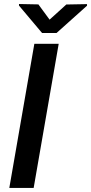

<svg xmlns="http://www.w3.org/2000/svg" viewBox="-20 -927 449 947"><path d="M146 0H25.9L149.4 -710.9H269.5ZM224.6 -830.1 307.1 -904.8 409.2 -906.7V-898.9L258.8 -764.2H187.5L73.7 -899.4V-907.2L169.4 -905.3Z"/></svg>

Font: Roboto Medium
Style: Italic
Weight: 500
Italic angle: -12°
Designer: Google
Version: Version 2.134; 2016